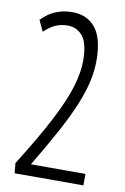

<svg xmlns="http://www.w3.org/2000/svg" viewBox="-82 -759 524 808"><g transform="rotate(10 180.0 -355.0)"><path d="M35 -43Q115 -170 160 -257.5Q205 -345 223 -406.5Q241 -468 241 -515Q241 -589 216.5 -620Q192 -651 151 -651Q123 -651 99.5 -640.5Q76 -630 52 -607L30 -654Q59 -684 91.5 -697Q124 -710 161 -710Q225 -710 260.5 -665.5Q296 -621 296 -526Q296 -485 286.5 -440.5Q277 -396 255 -341Q233 -286 195 -215Q157 -144 100 -49H333V0H39Z"/></g></svg>

Font: Georama Condensed Light
Style: Regular
Weight: 300
Width: 3
Designer: Jean-Baptiste Levee
Foundry: Production Type
Version: Version 1.000